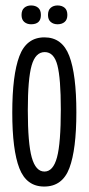

<svg xmlns="http://www.w3.org/2000/svg" viewBox="-20 -674 325 704"><path d="M142 10Q77 10 51 -57Q25 -124 25 -261Q25 -399 51 -468Q77 -537 143 -537Q208 -537 234 -469Q260 -401 260 -262Q260 -126 234.5 -58Q209 10 142 10ZM143 -45Q175 -45 189 -97Q203 -149 203 -273Q203 -386 190.5 -434.5Q178 -483 144 -483Q110 -483 96 -434Q82 -385 82 -270Q82 -148 96.5 -96.5Q111 -45 143 -45ZM191 -585Q176 -585 166 -593.5Q156 -602 156 -619Q156 -637 166 -645.5Q176 -654 191 -654Q207 -654 217 -645.5Q227 -637 227 -619Q227 -602 217 -593.5Q207 -585 191 -585ZM94 -585Q79 -585 69 -593.5Q59 -602 59 -619Q59 -637 69 -645.5Q79 -654 94 -654Q110 -654 120 -645.5Q130 -637 130 -619Q130 -585 94 -585Z"/></svg>

Font: Bricolage Grotesque 96pt Condensed ExtraLight
Style: Regular
Weight: 200
Width: 3
Designer: Mathieu Triay
Foundry: Atelier Triay
Version: Version 1.001; ttfautohint (v1.8.4.7-5d5b);gftools[0.9.33.de